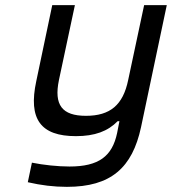

<svg xmlns="http://www.w3.org/2000/svg" viewBox="-20 -520 668 746"><path d="M528 -26 628 -500H540L478 -209C458 -112 408 -70 314 -70C221 -70 189 -112 209 -209L271 -500H183L121 -205C89 -57 138 9 275 9C348 9 399 -10 437 -49H444L435 -3C416 87 364 127 250 127C205 127 148 121 104 112L88 188C140 200 189 206 240 206C411 206 494 132 528 -26Z"/></svg>

Font: LT Wave Mono
Style: Italic
Weight: 400
Designer: Daniel Lyons
Version: Version 2.5 (Glyphs App)